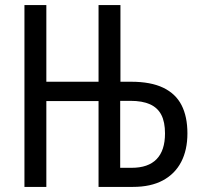

<svg xmlns="http://www.w3.org/2000/svg" viewBox="-20 -734 789 754"><path d="M76 0V-714H162V-413H367V-714H453V-413H495Q572 -413 621 -389.5Q670 -366 693 -321Q716 -276 716 -210Q716 -145 691.5 -98Q667 -51 619.5 -25.5Q572 0 502 0H367V-337H162V0ZM497 -75Q562 -75 595 -109Q628 -143 628 -210Q628 -255 613.5 -283Q599 -311 569 -324.5Q539 -338 492 -338H452V-75Z"/></svg>

Font: Noto Sans Display Condensed
Style: Regular
Weight: 400
Width: 3
Designer: Monotype Design Team
Foundry: Monotype Imaging Inc.
Version: Version 2.003